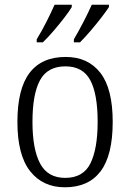

<svg xmlns="http://www.w3.org/2000/svg" viewBox="-20 -786 553 816"><path d="M256 10Q162 10 108 -58.5Q54 -127 54 -268Q54 -408 105.5 -476Q157 -544 259 -544Q354 -544 406.5 -476.5Q459 -409 459 -268Q459 -126 407.5 -58Q356 10 256 10ZM257 -30Q334 -30 364.5 -92Q395 -154 395 -268Q395 -387 363.5 -445.5Q332 -504 258 -504Q182 -504 150 -445Q118 -386 118 -268Q118 -152 150.5 -91Q183 -30 257 -30ZM294 -619Q314 -653 334.5 -692.5Q355 -732 370 -766H443V-756Q432 -739 410.5 -711Q389 -683 364.5 -654.5Q340 -626 320 -606H294ZM136 -619Q157 -653 177 -692.5Q197 -732 212 -766H285V-756Q275 -739 253.5 -711Q232 -683 207.5 -654.5Q183 -626 162 -606H136Z"/></svg>

Font: Noto Serif Tamil SemiCondensed Light
Style: Regular
Weight: 300
Width: 4
Designer: Indian Type Foundry, Tom Grace, and the Monotype Design Team
Foundry: Monotype Imaging Inc.
Version: Version 2.004; ttfautohint (v1.8.4.7-5d5b)